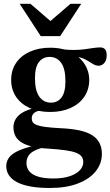

<svg xmlns="http://www.w3.org/2000/svg" viewBox="-20 -700 564 980"><path d="M234.5 259.5Q177.5 259.5 135.5 251.8Q93.5 244 66.2 229.5Q39 215 25.5 194.5Q12 174 12 148Q12 128.5 21.5 111.5Q31 94.5 53.2 80.5Q75.5 66.5 113.2 54.8Q151 43 208 34H247.5L248 44.5Q194.5 52 165.8 64.5Q137 77 126 94Q115 111 115 132Q115 156.5 129.5 174.2Q144 192 174.5 201.5Q205 211 252.5 211Q300.5 211 334.8 199.8Q369 188.5 387 169.5Q405 150.5 405 128Q405 111.5 397 99.8Q389 88 369 80Q349 72 314 67Q279 62 224.5 58.5Q170 55.5 135.2 45.8Q100.5 36 81.8 21.2Q63 6.5 55.8 -12Q48.5 -30.5 48.5 -51Q49.5 -91.5 83.2 -117.5Q117 -143.5 182 -152.5L196.5 -137.5Q167.5 -134.5 154.8 -124Q142 -113.5 142 -95.5Q142 -84.5 147.2 -76.2Q152.5 -68 167.5 -62Q182.5 -56 212.2 -52Q242 -48 292 -45.5Q344.5 -43 383.8 -34.8Q423 -26.5 448.8 -10.8Q474.5 5 487.2 28.8Q500 52.5 500 86Q500 134.5 469 173.8Q438 213 378.5 236.2Q319 259.5 234.5 259.5ZM236 -128.5Q175.5 -128.5 130.5 -149.2Q85.5 -170 61.2 -207Q37 -244 37 -292Q37 -342.5 62.5 -379.5Q88 -416.5 133.2 -436.5Q178.5 -456.5 236.5 -456.5Q284 -456.5 320.8 -443.2Q357.5 -430 383 -406.8Q408.5 -383.5 422 -354.2Q435.5 -325 435.5 -293Q435.5 -243 410 -205.8Q384.5 -168.5 339.5 -148.5Q294.5 -128.5 236 -128.5ZM240 -176Q274 -176 294 -202.5Q314 -229 314 -285Q314 -349 292.2 -379.2Q270.5 -409.5 233 -409.5Q199 -409.5 178.8 -383.5Q158.5 -357.5 158.5 -301Q158.5 -237.5 180.5 -206.8Q202.5 -176 240 -176ZM305.5 -415.5 292 -449Q330 -444.5 359.8 -445Q389.5 -445.5 413.2 -448.8Q437 -452 456.2 -455Q475.5 -458 491.5 -458Q507.5 -458 516 -448.5Q524.5 -439 524.5 -418Q524.5 -391.5 512 -378Q499.5 -364.5 483.5 -364.5Q469 -364.5 455 -373.2Q441 -382 422.5 -392.8Q404 -403.5 376.2 -410.8Q348.5 -418 305.5 -415.5ZM255 -577.5H220L339.5 -680.5H394.5L287 -515.5H188L80.5 -680.5H135.5Z"/></svg>

Font: Newsreader 16pt 16pt SemiBold
Style: Regular
Weight: 600
Version: Version 1.003